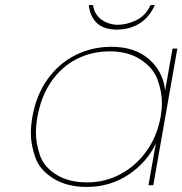

<svg xmlns="http://www.w3.org/2000/svg" viewBox="-20 -732 721 759"><path d="M108 -270Q123 -355 167 -417.5Q211 -480 277 -513.5Q343 -547 420 -547Q513 -547 568.5 -498.5Q624 -450 633 -375L662 -540H681L586 0H567L596 -165Q561 -90 488 -41.5Q415 7 322 7Q245 7 191 -26.5Q137 -60 119.5 -110Q102 -160 102 -205Q102 -236 108 -270ZM615 -270Q620 -299 620 -326Q620 -369 603 -416.5Q586 -464 536 -496.5Q486 -529 416 -529Q342 -529 282 -498Q222 -467 182 -408.5Q142 -350 128 -270Q122 -237 122 -207Q122 -166 137.5 -119.5Q153 -73 202 -42Q251 -11 325 -11Q395 -11 456 -43.5Q517 -76 559 -134.5Q601 -193 615 -270ZM348 -712Q350 -693 359 -678.5Q368 -664 382 -654Q396 -644 412.5 -639Q429 -634 445 -634Q481 -634 518.5 -652Q556 -670 575 -712H592Q571 -664 532 -639.5Q493 -615 441 -615Q391 -615 363.5 -640.5Q336 -666 331 -712Z"/></svg>

Font: Fz Poppins Thin
Style: Italic
Weight: 100
Italic angle: -10°
Designer: Ninad Kale (Devanagari), Jonny Pinhorn (Latin)
Foundry: Indian Type Foundry
Version: Vit hóa bi Vntype.Com & FontZin.Com